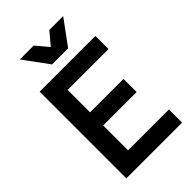

<svg xmlns="http://www.w3.org/2000/svg" viewBox="-268 -1003 1096 1096"><g transform="rotate(-45 280.0 -455.0)"><path d="M70 -700H520V-594H190V-413H460V-307H190V-106H520V0H70ZM120 -910H232L295 -835L358 -910H470L360 -760H230Z"/></g></svg>

Font: Retni Sans
Style: Bold
Weight: 700
Designer: Vitaly Kuzmin
Foundry: ParaType Ltd.
Version: Version 1.00;March 2, 2019;FontCreator 11.5.0.2425 64-bit; t